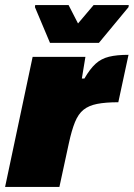

<svg xmlns="http://www.w3.org/2000/svg" viewBox="-26 -733 525 753"><path d="M-6 0 102 -510H309L295 -425H305Q327 -463 349 -483Q371 -503 401.5 -510.5Q432 -518 478 -518L438 -332Q388 -332 355 -325.5Q322 -319 301.5 -302.5Q281 -286 268 -254Q255 -222 244 -171L207 0ZM170 -565 111 -705 112 -713H243L280 -641L341 -713H479L478 -705L362 -565Z"/></svg>

Font: Saira Black
Style: Italic
Weight: 900
Italic angle: -12°
Designer: Hector Gatti with collaboration of the Omnibus-Type team
Foundry: Omnibus-Type
Version: Version 1.100; ttfautohint (v1.8.3)